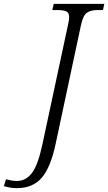

<svg xmlns="http://www.w3.org/2000/svg" viewBox="-141 -734 560 994"><path d="M-53 240Q-75 240 -90 237Q-105 234 -121 230L-110 194Q-100 197 -84.5 200Q-69 203 -54 203Q-7 203 24.5 161.5Q56 120 79 11L211 -605Q217 -631 217 -646Q217 -669 201 -675.5Q185 -682 157 -682H130L137 -714H399L392 -682H365Q330 -682 309.5 -668.5Q289 -655 278 -603L147 11Q121 134 74.5 187Q28 240 -53 240Z"/></svg>

Font: Noto Serif Light
Style: Italic
Weight: 300
Italic angle: -12°
Designer: Monotype Design Team
Foundry: Monotype Imaging Inc.
Version: Version 2.013